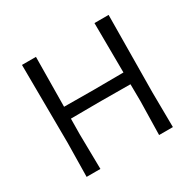

<svg xmlns="http://www.w3.org/2000/svg" viewBox="-142 -796 968 952"><g transform="rotate(-30 342.0 -320.5)"><path d="M174 -641 171 -357 341 -356 511 -357 509 -641H590L586 -200L588 0H509L513 -193L512 -289L334 -290L171 -289L170 -200L173 0H94L97 -193L94 -641Z"/></g></svg>

Font: Alegreya Sans SC
Style: Regular
Weight: 400
Designer: Juan Pablo del Peral
Foundry: Huerta Tipografica
Version: Version 2.007